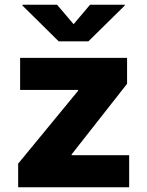

<svg xmlns="http://www.w3.org/2000/svg" viewBox="-20 -790 622 810"><path d="M56.6 0V-99.6L309.6 -407.2V-410.6H64.9V-545.9H516.1V-436.5L282.2 -138.7V-135.3H524.9V0ZM220.7 -770 290.5 -688 359.9 -770H506.3V-766.6L353 -615.7H227.5L74.7 -766.6V-770Z"/></svg>

Font: Inter Extra Bold
Style: Regular
Weight: 800
Designer: Rasmus Andersson
Foundry: rsms
Version: Version 4.000;git-3c8e0fc